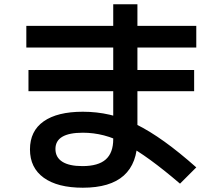

<svg xmlns="http://www.w3.org/2000/svg" viewBox="-20 -824 1040 897"><path d="M367 53Q249 53 184.5 6.5Q120 -40 120 -126Q120 -212 184 -257Q248 -302 367 -302Q432 -302 493 -288Q554 -274 616.5 -243Q679 -212 748 -162.5Q817 -113 897 -42L821 34Q745 -31 682.5 -76.5Q620 -122 567 -150.5Q514 -179 465.5 -191.5Q417 -204 367 -204Q239 -204 239 -128Q239 -89 271 -68.5Q303 -48 365 -48Q439 -48 474 -79Q509 -110 509 -174V-804H622V-174Q622 -61 558.5 -4Q495 53 367 53ZM113 -398V-497H887V-398ZM103 -602V-703H897V-602Z"/></svg>

Font: M PLUS 1 Thin SemiBold
Style: Regular
Weight: 600
Version: Version 1.001